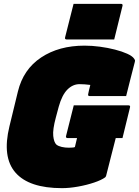

<svg xmlns="http://www.w3.org/2000/svg" viewBox="-20 -957 721 997"><path d="M362 -937H608Q619 -937 616 -926L573 -752H327Q315 -752 318 -763ZM363 -410H647Q658 -410 655 -399L616 -240H581Q569 -192 555.5 -140.5Q542 -89 531 -44Q530 -40 526 -36Q507 -22 468.5 -9Q430 4 385 12Q340 20 302 20Q131 20 60.5 -60.5Q-10 -141 29 -301L73 -482Q101 -597 193.5 -658.5Q286 -720 419 -720Q458 -720 499 -714.5Q540 -709 577 -699.5Q614 -690 640.5 -678Q667 -666 676 -653Q679 -649 680.5 -645.5Q682 -642 680 -635Q670 -598 658 -549.5Q646 -501 635 -458H446Q435 -458 438 -469Q440 -478 442 -488Q444 -498 449 -516Q419 -520 393 -520Q358 -520 330 -492Q302 -464 285 -403L270 -347Q253 -284 256.5 -251Q260 -218 273 -206Q283 -198 300.5 -194Q318 -190 338 -190Q351 -190 359.5 -191Q368 -192 369 -194Q372 -206 380 -240H332Q320 -240 323 -251Q333 -291 343 -330.5Q353 -370 363 -410Z"/></svg>

Font: Recursive Sn Lnr St XBk
Style: Italic
Weight: 1000
Italic angle: -15°
Version: Version 1.079;hotconv 1.0.112;makeotfexe 2.5.65598; ttfautoh